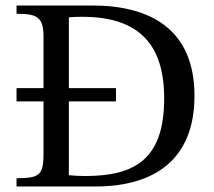

<svg xmlns="http://www.w3.org/2000/svg" viewBox="-20 -677 777 697"><path d="M326 0C542 0 686 -99 686 -329C686 -573 523 -657 315 -657H40V-627C114 -627 138 -616 138 -543V-357H40V-309H138V-124C138 -43 127 -30 40 -30V0ZM401 -309V-357H230V-614C250 -616 262 -616 279 -616C486 -616 576 -514 576 -320C576 -100 471 -38 289 -38C269 -38 250 -39 230 -41V-309Z"/></svg>

Font: STIX Two Text
Style: Regular
Weight: 400
Designer: Ross Mills, John Hudson & Paul Hanslow, Tiro Typeworks Ltd; with prior portions MicroPress Inc., and Coen Hoffman.
Foundry: Tiro Typeworks Ltd
Version: Version 2.13 b171